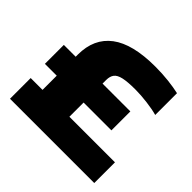

<svg xmlns="http://www.w3.org/2000/svg" viewBox="-177 -948 1147 1147"><g transform="rotate(45 396.0 -375.0)"><path d="M145 -62V-473Q145 -609 238.5 -679.5Q332 -750 523 -750Q582.5 -750 635 -744Q687.5 -738 727 -729V-545Q689.5 -555.5 636 -562.2Q582.5 -569 535 -569Q470 -569 434.8 -561Q399.5 -553 385.8 -534.8Q372 -516.5 372 -486V-62ZM45 0V-175H757V0ZM45 -295V-455H607V-295Z"/></g></svg>

Font: Encode Sans SC Expanded Black
Style: Regular
Weight: 900
Width: 7
Designer: Multiple Designers
Foundry: Impallari Type
Version: Version 3.002